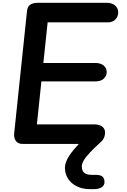

<svg xmlns="http://www.w3.org/2000/svg" viewBox="-20 -1024 901 1366"><path d="M142 0Q107 0 92.2 -22.2Q77.5 -44.5 81 -76.5L172 -944Q175 -976.5 194.5 -990.2Q214 -1004 250 -1004H740.5Q776.5 -1004 798.8 -985Q821 -966 821 -936.5Q821 -906 801 -885.5Q781 -865 747 -865H319L288.5 -576H658.5Q694 -576 716.5 -558.8Q739 -541.5 739 -511Q739 -483.5 718 -464.2Q697 -445 660 -445H274.5L242.5 -139H649.5Q686.5 -139 707 -123.5Q727.5 -108 727.5 -80.5Q727.5 -50.5 708.8 -25.2Q690 0 656 0ZM618 321.5Q567 321.5 527.2 302Q487.5 282.5 464.8 248.2Q442 214 442 170Q442 143.5 456.5 112.8Q471 82 502 44.2Q533 6.5 582 -41Q596.5 -55 612.5 -61.2Q628.5 -67.5 649.5 -67.5Q670.5 -67.5 688 -56.2Q705.5 -45 705.5 -31.5Q705.5 -21 694 -10.5Q646.5 32.5 617.5 63.8Q588.5 95 575.2 118.2Q562 141.5 562 160Q562 190.5 579.2 205.2Q596.5 220 632.5 220H662Q694 220 708.8 232.5Q723.5 245 723.5 271.5Q723.5 294.5 703.5 308Q683.5 321.5 649.5 321.5Z"/></svg>

Font: Edu SA Hand
Style: Regular
Weight: 400
Designer: Tina and Corey Anderson, Eben Sorkin, Mirko Velimirovic
Foundry: Google for Education
Version: Version 2.000